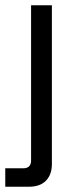

<svg xmlns="http://www.w3.org/2000/svg" viewBox="-45 -509 288 729"><path d="M-25 200V130H43Q73 130 73 100V-489H152V114Q152 154 129.5 177Q107 200 65 200Z"/></svg>

Font: Space Grotesk Frontify
Style: Regular
Weight: 400
Designer: Florian Karsten
Version: Version 2.000